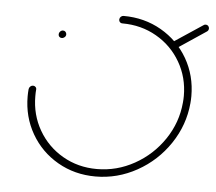

<svg xmlns="http://www.w3.org/2000/svg" viewBox="-43 -566 690 613"><g transform="rotate(5 302.0 -259.5)"><path d="M127.8 -441.5Q127.8 -447 131.7 -451.1Q135.6 -455.2 140.7 -455.2Q145.6 -455.2 148.7 -451.9Q151.9 -448.5 151.9 -443.7Q151.9 -438.5 147.8 -434.8Q143.7 -431.1 138.5 -431.1Q133.7 -431.1 130.7 -434.1Q127.8 -437 127.8 -441.5ZM316.3 -506.7Q317 -511.9 320.7 -515.2Q324.4 -518.5 329.3 -518.5Q395.9 -518.5 450.4 -487.2Q504.8 -455.9 535.9 -401.9Q567 -347.8 567 -282.2Q567 -271.1 565.9 -259.3Q559.6 -188.9 519.6 -129.3Q479.6 -69.6 417 -34.8Q354.4 0 284.1 0Q217.4 0 163 -31.3Q108.5 -62.6 77.4 -116.7Q46.3 -170.7 46.3 -236.3Q46.3 -247.8 47.4 -259.3Q48.1 -264.4 52 -268Q55.9 -271.5 60.7 -271.5Q65.6 -271.5 68.9 -268Q72.2 -264.4 71.5 -259.3Q70.7 -252.2 70.7 -238.9Q70.7 -179.3 99.1 -130.2Q127.4 -81.1 176.7 -52.6Q225.9 -24.1 286.3 -24.1Q350.4 -24.1 407 -55.7Q463.7 -87.4 500 -141.3Q536.3 -195.2 541.9 -259.3Q543 -270.4 543 -280.7Q543 -340 514.6 -388.9Q486.3 -437.8 437 -466.1Q387.8 -494.4 327.4 -494.4Q322.2 -494.4 319.1 -498Q315.9 -501.5 316.3 -506.7ZM503.3 -431.1Q498.5 -431.1 495.4 -434.3Q492.2 -437.4 492.2 -441.9Q492.2 -445.2 493.5 -448.1Q494.8 -451.1 497.4 -452.6L585.6 -511.1Q588.5 -513.7 593 -513.7Q597.8 -513.7 600.9 -510.4Q604.1 -507 604.1 -502.2Q604.1 -499.3 602.6 -496.5Q601.1 -493.7 598.5 -492.2L510.4 -433.3Q507.8 -431.1 503.3 -431.1Z"/></g></svg>

Font: 26F Galaxy Sans Thin
Style: Italic
Weight: 100
Italic angle: -4.99998°
Designer: C₂₉H₂₅N₃O₅
Version: Version 1.200